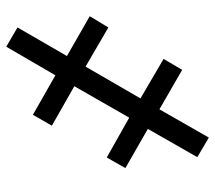

<svg xmlns="http://www.w3.org/2000/svg" viewBox="-56 -612 671 598"><g transform="rotate(-90 279.0 -313.5)"><path d="M88 -34 176 -188 54 -258 87 -316 211 -246 309 -417 186 -487 220 -546 343 -476 432 -629 492 -594 403 -440 527 -369 492 -311 370 -382 271 -211 394 -139 360 -81 237 -152 149 2Z"/></g></svg>

Font: Noto Serif NarrowBlack
Style: Italic
Weight: 900
Width: 4
Italic angle: -12°
Designer: Monotype Design Team
Foundry: Monotype Imaging Inc.
Version: Version 1.001